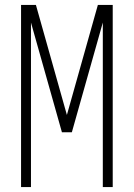

<svg xmlns="http://www.w3.org/2000/svg" viewBox="-20 -755 540 775"><path d="M65 0V-735H125L250 -291L375 -735H435V0H395V-664L270 -221H230L105 -664V0Z"/></svg>

Font: Iosevka SS18 Extralight
Style: Regular
Weight: 200
Monospace: yes
Designer: Belleve Invis
Foundry: Belleve Invis
Version: Version 25.1.1; ttfautohint (v1.8.4)